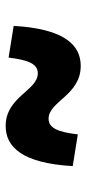

<svg xmlns="http://www.w3.org/2000/svg" viewBox="161 -667 298 660"><g transform="rotate(90 310.0 -337.0)"><path d="M413 -207.5C484.5 -207.5 541 -263 551 -438L442 -455.5C434 -389 421 -355 388 -355C328.5 -355 307.5 -465.5 206.5 -465.5C134.5 -465.5 79 -409 69 -235L178 -217.5C186 -284 199 -318 232 -318C291.5 -318 312.5 -207.5 413 -207.5Z"/></g></svg>

Font: Monaspace Krypton ExtraBold
Style: Regular
Weight: 800
Designer: Riley Cran & the Lettermatic Team
Foundry: Lettermatic
Version: Version 1.101 (Monaspace Krypton)